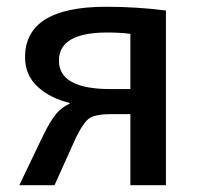

<svg xmlns="http://www.w3.org/2000/svg" viewBox="-20 -547 582 567"><path d="M186 -241V-243Q128 -257 91 -291Q54 -325 54 -378Q54 -527 293 -527Q385 -527 470 -516V0H365V-210H310Q263 -210 245 -198.5Q227 -187 204 -140L141 0H37L107 -146Q129 -191 146 -211Q163 -231 186 -241ZM365 -284V-447Q336 -451 297 -451Q154 -451 154 -368Q154 -284 306 -284Z"/></svg>

Font: M PLUS 1p Medium
Style: Regular
Weight: 500
Version: Version 1.062